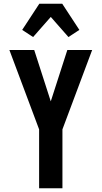

<svg xmlns="http://www.w3.org/2000/svg" viewBox="-20 -1001 540 1021"><path d="M188 0V-313L30 -735H162L250 -462L338 -735H470L312 -313V0ZM344 -804 250 -911 156 -804 98 -842 189 -981H311L402 -842Z"/></svg>

Font: Iosevka Extrabold
Style: Regular
Weight: 800
Monospace: yes
Designer: Belleve Invis
Foundry: Belleve Invis
Version: Version 32.5.0; ttfautohint (v1.8.4)